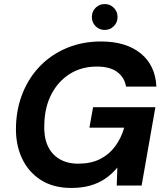

<svg xmlns="http://www.w3.org/2000/svg" viewBox="-20 -917 821 949"><path d="M332 12Q243 12 181 -28Q119 -68 87.5 -137Q56 -206 59 -294Q62 -386 94.5 -463Q127 -540 183 -595.5Q239 -651 314.5 -681.5Q390 -712 479 -712Q603 -712 675.5 -653Q748 -594 753 -489H603Q595 -535 559 -561.5Q523 -588 459 -588Q383 -588 325.5 -552Q268 -516 234.5 -452Q201 -388 199 -303Q196 -242 215 -198.5Q234 -155 273 -131.5Q312 -108 367 -108Q429 -108 474 -130.5Q519 -153 549 -193.5Q579 -234 594 -286H422L440 -387H748L680 0H557L560 -89Q533 -56 499.5 -33.5Q466 -11 425 0.5Q384 12 332 12ZM497 -769Q471 -769 452.5 -787.5Q434 -806 434 -833Q434 -860 452.5 -878.5Q471 -897 497 -897Q524 -897 542.5 -878.5Q561 -860 561 -833Q561 -806 542.5 -787.5Q524 -769 497 -769Z"/></svg>

Font: DM Sans 16pt
Style: Bold Italic
Weight: 700
Italic angle: -10°
Version: Version 4.004;gftools[0.9.30]